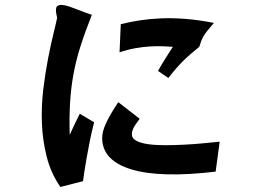

<svg xmlns="http://www.w3.org/2000/svg" viewBox="-20 -695 1040 763"><path d="M450 -289 535 -223Q514 -195 509 -183.5Q504 -172 504 -161Q504 -145 522 -135.5Q540 -126 569 -122Q598 -118 635 -118Q672 -118 711 -120Q750 -122 787 -125.5Q824 -129 853 -132L837 -13Q619 13 503.5 -21.5Q388 -56 386 -144Q386 -159 389.5 -173Q393 -187 400.5 -203.5Q408 -220 420 -241Q432 -262 450 -289ZM297 -243 354 -209Q344 -170 336.5 -132.5Q329 -95 323.5 -63Q318 -31 314.5 -8Q311 15 310 25L220 48Q182 -7 165.5 -72.5Q149 -138 146.5 -206Q144 -274 152 -340Q160 -406 171 -462.5Q182 -519 192.5 -561.5Q203 -604 207 -624Q207 -627 204 -639Q199 -664 208 -671Q217 -678 236.5 -674Q256 -670 284 -658.5Q312 -647 345 -636Q318 -568 300 -511.5Q282 -455 272 -400.5Q262 -346 258.5 -287.5Q255 -229 257 -159Q265 -177 275 -198Q285 -219 297 -243ZM455 -487 460 -599Q496 -608 535 -614Q574 -620 619 -622Q664 -624 716 -620Q768 -616 830 -604Q815 -586 805 -574Q795 -562 789 -551.5Q783 -541 779.5 -531.5Q776 -522 772 -509Q754 -494 738.5 -481Q723 -468 708.5 -453.5Q694 -439 679.5 -422.5Q665 -406 649 -385L608 -413Q615 -426 621 -436Q627 -446 633.5 -456.5Q640 -467 648 -479.5Q656 -492 667 -509Q652 -510 628.5 -511Q605 -512 577.5 -510.5Q550 -509 518.5 -503.5Q487 -498 455 -487Z"/></svg>

Font: D2Coding ligature
Style: Bold
Weight: 700
Monospace: yes
Designer: Yong-Rak Park; Jeong-Hwan Yoon; Sang-Min Lee;
Foundry: NHN Corporation
Version: Version 1.3.2; Build 20180524